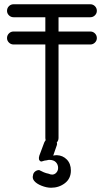

<svg xmlns="http://www.w3.org/2000/svg" viewBox="-20 -679 488 902"><path d="M404 -531Q417 -531 426 -522Q435 -513 435 -500Q435 -488 426 -479Q417 -470 404 -470H255V-31Q255 -18 246 -9Q237 0 224 0Q211 0 202 -9Q193 -18 193 -31V-470H44Q31 -470 22 -479Q13 -488 13 -500Q13 -513 22 -522Q31 -531 44 -531H193V-598H44Q31 -598 22 -607Q13 -616 13 -628Q13 -641 22 -650Q31 -659 44 -659H404Q417 -659 426 -650Q435 -641 435 -628Q435 -616 426 -607Q417 -598 404 -598H255V-531ZM188 -10Q196 -29 216 -29Q230 -29 240.5 -18.5Q251 -8 247 3L230 52Q238 50 247 50Q275 51 294 70.5Q313 90 313 122Q313 160 285 181.5Q257 203 220 203Q199 203 175 193.5Q151 184 140 170Q131 158 135 145Q136 134 144.5 127Q153 120 164 120Q175 126 186 130.5Q197 135 208 137Q228 146 240.5 136Q253 126 253 110Q253 94 242.5 83Q232 72 211 72Q207 72 200 74Q188 75 179.5 78.5Q171 82 166 75Q158 66 169 41Z"/></svg>

Font: Libertine Sup Medium
Style: Regular
Weight: 500
Designer: Bastien Sozeau
Foundry: NBR — Bastien Sozeau
Version: Version 2.003; ttfautohint (v1.8.4.7-5d5b);gftools[0.9.33]